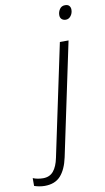

<svg xmlns="http://www.w3.org/2000/svg" viewBox="-240 -775 583 1064"><g transform="rotate(-10 51.0 -243.5)"><path d="M197.8 -646.5Q183.6 -646.5 174.6 -654.5Q165.5 -662.6 165.5 -677.7Q165.5 -695.8 176 -711.2Q186.5 -726.6 206.5 -726.6Q222.7 -726.6 230 -717.8Q237.3 -709 237.3 -696.3Q237.3 -676.3 225.8 -661.4Q214.4 -646.5 197.8 -646.5ZM-77.6 240.2Q-93.3 240.2 -109.4 237.1Q-125.5 233.9 -136.2 230V186Q-124 191.4 -108.4 194.1Q-92.8 196.8 -79.1 196.8Q-42 196.8 -20.8 171.4Q0.5 146 10.3 97.7L143.1 -530.8H191.9L58.1 103.5Q43.9 169.9 12.2 205.1Q-19.5 240.2 -77.6 240.2Z"/></g></svg>

Font: Open Sans Light
Style: Italic
Weight: 300
Italic angle: -12°
Designer: Monotype Design Team
Foundry: Monotype Imaging Inc.
Version: Version 3.003; ttfautohint (v1.8.4)